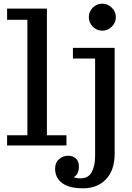

<svg xmlns="http://www.w3.org/2000/svg" viewBox="-20 -781 710 1031"><path d="M18.1 0V-54.7H127V-674.8H18.1V-734.9H231.9V-54.7H336.9V0ZM423.8 230Q351.6 230 313.7 201.9Q275.9 173.8 275.9 124Q275.9 91.8 297.1 73.5Q318.4 55.2 346.7 55.2Q370.1 55.2 387 69.8Q403.8 84.5 403.8 113.3Q403.8 154.8 375.5 170.9Q391.6 176.8 410.6 176.8Q455.6 176.8 473.1 142.3Q490.7 107.9 490.7 59.1V-466.8H371.6V-523.9H595.7V43.9Q595.7 132.8 549.3 181.4Q502.9 230 427.7 230ZM529.3 -616.2Q499.5 -616.2 478.3 -637.7Q457 -659.2 457 -688.5Q457 -718.8 478.3 -740Q499.5 -761.2 529.3 -761.2Q558.6 -761.2 580.3 -739.7Q602.1 -718.3 602.1 -688.5Q602.1 -659.2 580.3 -637.7Q558.6 -616.2 529.3 -616.2Z"/></svg>

Font: Trocchi
Style: Regular
Weight: 400
Designer: Vernon Adams
Foundry: Vernon Adams
Version: Version 1.101; ttfautohint (v1.8.4.7-5d5b);gftools[0.9.27]